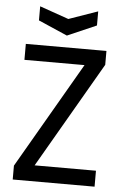

<svg xmlns="http://www.w3.org/2000/svg" viewBox="-57 -882 595 923"><g transform="rotate(5 240.0 -420.5)"><path d="M435 -655V-588L139 -77H435V0H40V-67L336 -578H46V-655ZM379 -841V-773L239 -712L99 -773V-841L239 -792Z"/></g></svg>

Font: Ropa Sans
Style: Regular
Weight: 400
Designer: Botio Nikoltchev
Foundry: Botio Nikoltchev
Version: Version 1.100